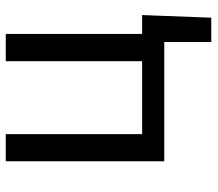

<svg xmlns="http://www.w3.org/2000/svg" viewBox="-62 -506 725 640"><g transform="rotate(-90 300.0 -185.5)"><path d="M83 -528.3H173.3V-73.7H416.5V-528.3H507.3V-73.7H570.3L561.5 156.7H480.5V0H83Z"/></g></svg>

Font: Roboto Mono
Style: Regular
Weight: 400
Designer: Google
Version: Version 2.000985; 2015; ttfautohint (v1.3)